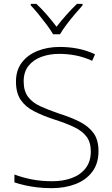

<svg xmlns="http://www.w3.org/2000/svg" viewBox="-20 -968 584 998"><path d="M492 -182Q492 -118 459.5 -75Q427 -32 372 -11Q317 10 249 10Q205 10 170 5.5Q135 1 107 -5.5Q79 -12 55 -20V-61Q94 -46 143 -36Q192 -26 252 -26Q308 -26 353 -42.5Q398 -59 425 -93.5Q452 -128 452 -181Q452 -228 430 -257.5Q408 -287 365 -307.5Q322 -328 259 -348Q201 -367 156.5 -390Q112 -413 87.5 -449Q63 -485 63 -544Q63 -603 93.5 -643Q124 -683 175.5 -703.5Q227 -724 290 -724Q340 -724 385.5 -715Q431 -706 474 -686L459 -652Q415 -672 372.5 -680Q330 -688 288 -688Q237 -688 195 -672.5Q153 -657 128 -625.5Q103 -594 103 -545Q103 -495 126 -464.5Q149 -434 190 -415.5Q231 -397 283 -379Q347 -359 393.5 -335.5Q440 -312 466 -276.5Q492 -241 492 -182ZM256 -790Q244 -811 223.5 -838.5Q203 -866 181 -893Q159 -920 140 -940V-948H169Q197 -922 224.5 -890Q252 -858 274 -829Q296 -858 324.5 -890Q353 -922 380 -948H409V-940Q391 -920 368 -893Q345 -866 324.5 -838.5Q304 -811 292 -790Z"/></svg>

Font: Noto Sans Khmer ExtraLight
Style: Regular
Weight: 250
Version: Version 2.003